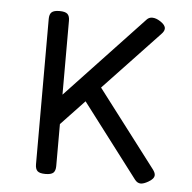

<svg xmlns="http://www.w3.org/2000/svg" viewBox="-47 -637 693 692"><g transform="rotate(5 300.0 -290.5)"><path d="M534.7 -25.4Q534.7 -11.7 513.7 0Q497.6 9.3 486.8 9.3Q474.6 9.3 465.3 -2.9L263.2 -268.6L178.2 -178.7V-26.9Q178.2 -9.8 170.2 -2.4Q162.1 4.9 142.1 4.9H141.1Q121.1 4.9 113 -2.4Q105 -9.8 105 -26.9V-552.7Q105 -569.8 113 -577.1Q121.1 -584.5 141.1 -584.5H142.1Q162.1 -584.5 170.2 -577.1Q178.2 -569.8 178.2 -552.7V-285.2L457 -581.5Q464.8 -589.8 476.6 -589.8Q490.2 -589.8 505.9 -579.6Q524.9 -567.4 524.9 -554.7Q524.9 -544.9 514.2 -534.2L314.5 -322.8L526.4 -44.9Q534.7 -33.7 534.7 -25.4Z"/></g></svg>

Font: Courier Prime Sans
Style: Regular
Weight: 400
Designer: Alan Dague-Greene
Foundry: Quote-Unquote Apps
Version: Version 3.020